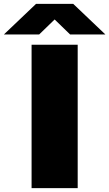

<svg xmlns="http://www.w3.org/2000/svg" viewBox="-98 -971 564 991"><path d="M65 0V-740H303V0ZM-78 -793 88 -951H280L446 -793H264L184 -870.5L104 -793Z"/></svg>

Font: Encode Sans Expanded Expanded Black
Style: Regular
Weight: 900
Width: 7
Designer: Multiple Designers
Foundry: Impallari Type
Version: Version 3.000; ttfautohint (v1.8.3) -l 8 -r 50 -G 200 -x 14 